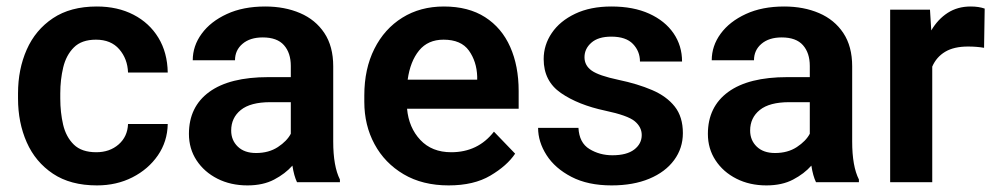

<svg xmlns="http://www.w3.org/2000/svg" viewBox="-20 -558 3048 588"><path d="M274.9 -91.8Q315.9 -91.8 343.3 -115.7Q370.6 -139.6 372.1 -178.2H493.7Q492.7 -124.5 463.4 -82Q434.1 -39.6 385.5 -14.9Q336.9 9.8 276.9 9.8Q195.8 9.8 142.1 -26.1Q88.4 -62 61.8 -122.3Q35.2 -182.6 35.2 -256.3V-272Q35.2 -345.7 61.8 -406Q88.4 -466.3 142.1 -502.2Q195.8 -538.1 276.4 -538.1Q340.3 -538.1 388.9 -512.9Q437.5 -487.8 465.1 -442.4Q492.7 -397 493.7 -335.9H372.1Q370.6 -377.9 345.2 -407.2Q319.8 -436.5 273.9 -436.5Q230 -436.5 206.3 -412.8Q182.6 -389.2 173.6 -351.6Q164.6 -314 164.6 -272V-256.3Q164.6 -213.9 173.3 -176.3Q182.1 -138.7 206.1 -115.2Q230 -91.8 274.9 -91.8Z M889.6 0Q880.4 -19 875.5 -50.8Q853.5 -25.9 819.6 -8.1Q785.6 9.8 737.8 9.8Q686.5 9.8 646 -10.7Q605.5 -31.2 582 -66.9Q558.6 -102.5 558.6 -147.9Q558.6 -231 620.8 -276.4Q683.1 -321.8 801.8 -321.8H870.6V-356Q870.6 -396 849.6 -419.7Q828.6 -443.4 784.7 -443.4Q745.6 -443.4 722.7 -423.8Q699.7 -404.3 699.7 -373.5H570.3Q570.3 -417.5 597.7 -454.8Q625 -492.2 674.8 -515.1Q724.6 -538.1 792 -538.1Q852.1 -538.1 899.2 -517.8Q946.3 -497.6 973.4 -456.8Q1000.5 -416 1000.5 -355V-124.5Q1000.5 -48.8 1021 -8.3V0ZM764.2 -89.4Q803.2 -89.4 831.1 -107.7Q858.9 -126 870.6 -148.4V-245.1H808.1Q747.1 -245.1 717.5 -221.2Q688 -197.3 688 -158.2Q688 -128.4 708.3 -108.9Q728.5 -89.4 764.2 -89.4Z M1354 9.8Q1273.9 9.8 1216.1 -24.4Q1158.2 -58.6 1127 -116.5Q1095.7 -174.3 1095.7 -246.1V-265.6Q1095.7 -347.2 1126.5 -408.4Q1157.2 -469.7 1212.2 -503.9Q1267.1 -538.1 1339.4 -538.1Q1414.6 -538.1 1465.6 -505.4Q1516.6 -472.7 1542.5 -414.3Q1568.4 -356 1568.4 -279.3V-225.1H1226.6Q1231.9 -167 1267.3 -129.4Q1302.7 -91.8 1361.8 -91.8Q1443.8 -91.8 1492.7 -154.8L1557.6 -87.4Q1532.7 -50.3 1481.9 -20.3Q1431.2 9.8 1354 9.8ZM1338.4 -436.5Q1290.5 -436.5 1263.4 -403.3Q1236.3 -370.1 1228.5 -314H1441.4V-323.7Q1439.9 -369.6 1416 -403.1Q1392.1 -436.5 1338.4 -436.5Z M1945.3 -144.5Q1945.3 -168.9 1923.8 -186.8Q1902.3 -204.6 1833 -219.2Q1750.5 -236.8 1697.8 -273.2Q1645 -309.6 1645 -377Q1645 -420.4 1669.9 -457Q1694.8 -493.7 1741.5 -515.9Q1788.1 -538.1 1852.5 -538.1Q1919.9 -538.1 1968.3 -516.1Q2016.6 -494.1 2042.7 -456.1Q2068.8 -418 2068.8 -369.6H1939.9Q1939.9 -400.9 1918.5 -423.3Q1897 -445.8 1852.1 -445.8Q1812 -445.8 1791 -427.2Q1770 -408.7 1770 -382.8Q1770 -357.4 1792 -341.8Q1814 -326.2 1874 -313.5Q1932.6 -301.3 1977.1 -282.2Q2021.5 -263.2 2046.4 -231.7Q2071.3 -200.2 2071.3 -150.4Q2071.3 -104 2044.4 -67.6Q2017.6 -31.2 1968.5 -10.7Q1919.4 9.8 1853 9.8Q1780.3 9.8 1730 -16.4Q1679.7 -42.5 1653.8 -83Q1627.9 -123.5 1627.9 -166.5H1751.5Q1753.9 -120.6 1785.2 -101.6Q1816.4 -82.5 1855.5 -82.5Q1899.4 -82.5 1922.4 -100.1Q1945.3 -117.7 1945.3 -144.5Z M2479 0Q2469.7 -19 2464.8 -50.8Q2442.9 -25.9 2408.9 -8.1Q2375 9.8 2327.1 9.8Q2275.9 9.8 2235.4 -10.7Q2194.8 -31.2 2171.4 -66.9Q2147.9 -102.5 2147.9 -147.9Q2147.9 -231 2210.2 -276.4Q2272.5 -321.8 2391.1 -321.8H2460V-356Q2460 -396 2439 -419.7Q2418 -443.4 2374 -443.4Q2335 -443.4 2312 -423.8Q2289.1 -404.3 2289.1 -373.5H2159.7Q2159.7 -417.5 2187 -454.8Q2214.4 -492.2 2264.2 -515.1Q2314 -538.1 2381.3 -538.1Q2441.4 -538.1 2488.5 -517.8Q2535.6 -497.6 2562.7 -456.8Q2589.8 -416 2589.8 -355V-124.5Q2589.8 -48.8 2610.4 -8.3V0ZM2353.5 -89.4Q2392.6 -89.4 2420.4 -107.7Q2448.2 -126 2460 -148.4V-245.1H2397.5Q2336.4 -245.1 2306.9 -221.2Q2277.3 -197.3 2277.3 -158.2Q2277.3 -128.4 2297.6 -108.9Q2317.9 -89.4 2353.5 -89.4Z M2995.6 -531.7 2993.7 -411.6Q2971.2 -415.5 2944.3 -415.5Q2901.4 -415.5 2874.5 -399.4Q2847.7 -383.3 2835 -354V0H2706.1V-528.3H2828.1L2832 -464.8Q2852.1 -499 2882.3 -518.6Q2912.6 -538.1 2952.6 -538.1Q2977.5 -538.1 2995.6 -531.7Z"/></svg>

Font: Vazirmatn RD FD SemiBold
Style: Regular
Weight: 600
Designer: Saber Rastikerdar
Foundry: Saber Rastikerdar
Version: Version 33.003